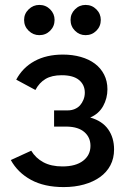

<svg xmlns="http://www.w3.org/2000/svg" viewBox="-20 -753 519 781"><path d="M239 8Q160 8 106 -21.5Q52 -51 24 -102L107 -140Q125 -110 156.5 -93Q188 -76 234 -76Q288 -76 318 -99Q348 -122 348 -160Q348 -194 323.5 -215.5Q299 -237 253 -238H200V-304H256Q271 -304 284 -309.5Q297 -315 305.5 -324.5Q314 -334 319.5 -347.5Q325 -361 325 -376Q325 -408 301.5 -427.5Q278 -447 231 -447Q191 -447 165.5 -432Q140 -417 124 -387L46 -429Q72 -478 120.5 -504.5Q169 -531 236 -531Q275 -531 308.5 -521.5Q342 -512 366 -494Q390 -476 403.5 -449.5Q417 -423 417 -390Q417 -353 399.5 -321.5Q382 -290 347 -275Q396 -261 420 -227Q444 -193 444 -145Q444 -109 429 -80.5Q414 -52 386.5 -32.5Q359 -13 321.5 -2.5Q284 8 239 8ZM78 -672Q78 -697 96.5 -715Q115 -733 140 -733Q166 -733 184 -715Q202 -697 202 -672Q202 -646 184 -628Q166 -610 140 -610Q115 -610 96.5 -628Q78 -646 78 -672ZM267 -672Q267 -697 285 -715Q303 -733 328 -733Q354 -733 372 -715Q390 -697 390 -672Q390 -646 372 -628Q354 -610 328 -610Q303 -610 285 -628Q267 -646 267 -672Z"/></svg>

Font: Rising Sun Medium
Style: Regular
Weight: 500
Designer: Matt McInerney, Pablo Impallari, Rodrigo Fuenzalida (Raleway font), Stephen Hutchings (Greek), Cristiano Sobral (main ch
Foundry: The Rising Sun Project Authors
Version: Version 4.327; ttfautohint (v1.8.4.7-5d5b-dirty)